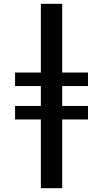

<svg xmlns="http://www.w3.org/2000/svg" viewBox="-20 -843 540 1006"><path d="M194 143V-217H59V-288H194V-392H59V-463H194V-823H306V-463H441V-392H306V-288H441V-217H306V143Z"/></svg>

Font: Iosevka Custom
Style: Bold
Weight: 700
Monospace: yes
Designer: Belleve Invis
Foundry: Belleve Invis
Version: Version 30.3.3; ttfautohint (v1.8.3)